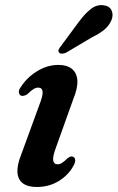

<svg xmlns="http://www.w3.org/2000/svg" viewBox="-20 -735 469 766"><path d="M210 -79.5Q195 -79.5 192.2 -94.8Q189.5 -110 204 -148.5L272 -338.5Q291 -384.5 288.5 -415Q286 -445.5 266.2 -460.8Q246.5 -476 213 -476Q169 -476 128.2 -451Q87.5 -426 63.5 -388.5Q55 -377.5 55.2 -368Q55.5 -358.5 62.5 -354Q67.5 -351.5 74.2 -352.8Q81 -354 89 -359Q103.5 -373.5 113.5 -379.5Q123.5 -385.5 132 -385.5Q148 -385.5 150 -369.8Q152 -354 135.5 -312.5L64.5 -118Q48 -77 49.5 -48.2Q51 -19.5 70.5 -4.2Q90 11 127 11Q175.5 11 214 -12.5Q252.5 -36 272.5 -72.5Q280 -85.5 280 -95Q280 -104.5 273.5 -108.5Q268 -112 262.2 -110.5Q256.5 -109 250 -104Q236 -90.5 227.2 -85Q218.5 -79.5 210 -79.5ZM295 -648.5Q319 -681 342.5 -699.2Q366 -717.5 393 -714Q417.5 -711 425.2 -693.2Q433 -675.5 425 -655.5Q416 -633.5 397.2 -617.5Q378.5 -601.5 347.5 -586.5L243 -524.5Q234.5 -521 226.8 -521Q219 -521 215.5 -525.5Q211 -531 214.2 -537.8Q217.5 -544.5 223 -551Z"/></svg>

Font: Fraunces SemiBold
Style: Italic
Weight: 600
Italic angle: -16°
Version: Version 1.000;[b76b70a41]